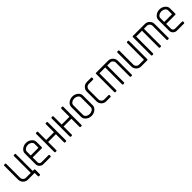

<svg xmlns="http://www.w3.org/2000/svg" viewBox="348 -1776 3187 3187"><g transform="rotate(-45 1941.5 -183.0)"><path d="M90.8 -114.3Q90.8 -86.4 110.8 -65.9Q130.9 -45.4 158.7 -45.4H268.6Q272.9 -45.4 272.9 -49.8V-440.9Q272.9 -454.6 287.6 -454.6H304.2Q318.4 -454.6 318.4 -440.9V-49.8Q318.4 -45.4 322.3 -45.4H350.1Q363.8 -45.4 363.8 -31.7V76.2Q363.8 89.8 350.1 89.8H332Q318.4 89.8 318.4 76.2V2.9Q318.4 0 314 0H158.7Q112.3 0 78.9 -33.7Q45.4 -67.4 45.4 -114.3V-440.9Q45.4 -454.6 59.1 -454.6H77.1Q90.8 -454.6 90.8 -440.9Z M567.4 -409.2Q532.2 -409.2 504.4 -390.1Q476.6 -371.1 476.6 -341.3V-254.9Q476.6 -250.5 481 -250.5H654.3Q658.7 -250.5 658.7 -254.9V-341.3Q658.7 -371.1 630.4 -390.1Q602.1 -409.2 567.4 -409.2ZM567.4 -454.6Q621.1 -454.6 662.6 -421.9Q704.1 -389.2 704.1 -341.3V-218.8Q704.1 -205.1 689.9 -205.1H481Q476.6 -205.1 476.6 -200.7V-90.8Q476.6 -71.8 489.7 -58.6Q502.9 -45.4 522 -45.4H689.9Q704.1 -45.4 704.1 -31.7V-13.7Q704.1 0 689.9 0H522Q484.4 0 457.8 -26.9Q431.2 -53.7 431.2 -90.8V-341.3Q431.2 -389.6 472.2 -422.1Q513.2 -454.6 567.4 -454.6Z M1067.4 -440.9V-13.7Q1067.4 0 1053.2 0H1036.6Q1022 0 1022 -13.7V-200.7Q1022 -205.1 1017.6 -205.1H844.2Q839.8 -205.1 839.8 -200.7V-13.7Q839.8 0 826.2 0H808.1Q794.4 0 794.4 -13.7V-440.9Q794.4 -454.6 808.1 -454.6H826.2Q839.8 -454.6 839.8 -440.9V-254.9Q839.8 -250.5 844.2 -250.5H1017.6Q1022 -250.5 1022 -254.9V-440.9Q1022 -454.6 1036.6 -454.6H1053.2Q1067.4 -454.6 1067.4 -440.9Z M1430.7 -440.9V-13.7Q1430.7 0 1416.5 0H1399.9Q1385.3 0 1385.3 -13.7V-200.7Q1385.3 -205.1 1380.9 -205.1H1207.5Q1203.1 -205.1 1203.1 -200.7V-13.7Q1203.1 0 1189.5 0H1171.4Q1157.7 0 1157.7 -13.7V-440.9Q1157.7 -454.6 1171.4 -454.6H1189.5Q1203.1 -454.6 1203.1 -440.9V-254.9Q1203.1 -250.5 1207.5 -250.5H1380.9Q1385.3 -250.5 1385.3 -254.9V-440.9Q1385.3 -454.6 1399.9 -454.6H1416.5Q1430.7 -454.6 1430.7 -440.9Z M1657.2 -454.6Q1710.9 -454.6 1752.4 -421.9Q1793.9 -389.2 1793.9 -341.3V-114.3Q1793.9 -65.9 1752.2 -33Q1710.4 0 1657.2 0Q1603.5 0 1562.3 -33Q1521 -65.9 1521 -114.3V-341.3Q1521 -389.6 1562 -422.1Q1603 -454.6 1657.2 -454.6ZM1657.2 -45.4Q1692.4 -45.4 1720.5 -64.5Q1748.5 -83.5 1748.5 -114.3V-341.3Q1748.5 -371.1 1720.2 -390.1Q1691.9 -409.2 1657.2 -409.2Q1622.1 -409.2 1594.2 -390.1Q1566.4 -371.1 1566.4 -341.3V-114.3Q1566.4 -83.5 1594 -64.5Q1621.6 -45.4 1657.2 -45.4Z M1884.3 -341.3Q1884.3 -387.7 1917.5 -421.1Q1950.7 -454.6 1997.6 -454.6H2097.7Q2111.8 -454.6 2111.8 -440.9V-422.9Q2111.8 -409.2 2097.7 -409.2H1997.6Q1970.2 -409.2 1950 -389.2Q1929.7 -369.1 1929.7 -341.3V-114.3Q1929.7 -86.4 1949.7 -65.9Q1969.7 -45.4 1997.6 -45.4H2097.7Q2111.8 -45.4 2111.8 -31.7V-13.7Q2111.8 0 2097.7 0H1997.6Q1951.2 0 1917.7 -33.7Q1884.3 -67.4 1884.3 -114.3Z M2498 -454.6Q2544.4 -454.6 2577.9 -421.1Q2611.3 -387.7 2611.3 -341.3V-13.7Q2611.3 0 2597.7 0H2580.6Q2565.9 0 2565.9 -13.7V-341.3Q2565.9 -369.1 2545.9 -389.2Q2525.9 -409.2 2498 -409.2H2433.6Q2429.7 -409.2 2429.7 -404.8V-13.7Q2429.7 0 2415.5 0H2398.9Q2383.8 0 2383.8 -13.7V-404.8Q2383.8 -409.2 2379.9 -409.2H2252Q2247.6 -409.2 2247.6 -404.8V-13.7Q2247.6 0 2233.9 0H2215.8Q2202.1 0 2202.1 -13.7V-440.9Q2202.1 -454.6 2215.8 -454.6Z M2747.6 -114.3Q2747.6 -85.9 2767.8 -65.7Q2788.1 -45.4 2816.4 -45.4H2925.3Q2929.7 -45.4 2929.7 -49.8V-440.9Q2929.7 -454.6 2944.3 -454.6H2960.9Q2975.1 -454.6 2975.1 -440.9V-13.7Q2975.1 0 2960.9 0H2816.4Q2769 0 2735.6 -33.7Q2702.1 -67.4 2702.1 -114.3V-440.9Q2702.1 -454.6 2715.8 -454.6H2733.9Q2747.6 -454.6 2747.6 -440.9Z M3361.3 -454.6Q3407.7 -454.6 3441.2 -421.1Q3474.6 -387.7 3474.6 -341.3V-13.7Q3474.6 0 3460.9 0H3443.8Q3429.2 0 3429.2 -13.7V-341.3Q3429.2 -369.1 3409.2 -389.2Q3389.2 -409.2 3361.3 -409.2H3296.9Q3293 -409.2 3293 -404.8V-13.7Q3293 0 3278.8 0H3262.2Q3247.1 0 3247.1 -13.7V-404.8Q3247.1 -409.2 3243.2 -409.2H3115.2Q3110.8 -409.2 3110.8 -404.8V-13.7Q3110.8 0 3097.2 0H3079.1Q3065.4 0 3065.4 -13.7V-440.9Q3065.4 -454.6 3079.1 -454.6Z M3701.7 -409.2Q3666.5 -409.2 3638.7 -390.1Q3610.8 -371.1 3610.8 -341.3V-254.9Q3610.8 -250.5 3615.2 -250.5H3788.6Q3793 -250.5 3793 -254.9V-341.3Q3793 -371.1 3764.6 -390.1Q3736.3 -409.2 3701.7 -409.2ZM3701.7 -454.6Q3755.4 -454.6 3796.9 -421.9Q3838.4 -389.2 3838.4 -341.3V-218.8Q3838.4 -205.1 3824.2 -205.1H3615.2Q3610.8 -205.1 3610.8 -200.7V-90.8Q3610.8 -71.8 3624 -58.6Q3637.2 -45.4 3656.2 -45.4H3824.2Q3838.4 -45.4 3838.4 -31.7V-13.7Q3838.4 0 3824.2 0H3656.2Q3618.7 0 3592 -26.9Q3565.4 -53.7 3565.4 -90.8V-341.3Q3565.4 -389.6 3606.4 -422.1Q3647.5 -454.6 3701.7 -454.6Z"/></g></svg>

Font: GOSTRUS
Style: type A
Weight: 200
Designer: Юрий и Татьяна Кривогуз
Version: Version 01.0